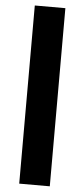

<svg xmlns="http://www.w3.org/2000/svg" viewBox="-61 -812 429 976"><g transform="rotate(5 154.0 -324.5)"><path d="M76 130V-779H232V130Z"/></g></svg>

Font: Outfit ExtraBold
Style: Regular
Weight: 800
Designer: Rodrigo Fuenzalida
Foundry: fragTYPE
Version: Version 1.100;gftools[0.9.27]